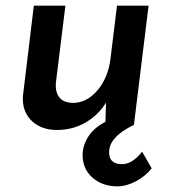

<svg xmlns="http://www.w3.org/2000/svg" viewBox="-20 -443 602 681"><path d="M518 154Q496 182 462 200Q428 218 397 218Q343 218 308 187Q273 156 273 107Q273 74 292.5 42.5Q312 11 354 -11L356 -79Q329 -35 283.5 -8.5Q238 18 182 18Q128 18 94.5 -12.5Q61 -43 61 -93Q61 -103 62 -108L100 -423H212L178 -148Q176 -116 190.5 -97.5Q205 -79 238 -78Q288 -78 326 -123Q364 -168 372 -236L395 -423H507L455 0Q367 42 367 97Q367 119 379 129Q391 139 409 139Q447 142 484 95Z"/></svg>

Font: Josefin Sans SemiBold
Style: Italic
Weight: 600
Italic angle: -7°
Designer: Santiago Orozco
Foundry: Typemade
Version: Version 2.000